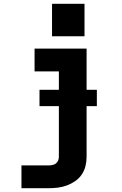

<svg xmlns="http://www.w3.org/2000/svg" viewBox="-20 -776 640 1011"><path d="M93 215V95H236Q246 95 256 93Q266 91 274 85Q282 79 286 69.5Q290 60 290 50V-400H162V-520H436V50Q436 75 430 99Q424 123 410 143.5Q396 164 375.5 178Q355 192 332 200.5Q309 209 284.5 212Q260 215 236 215ZM254 -585V-756H425V-585ZM188 -217V-303H490V-217Z"/></svg>

Font: Iosevka SS04 Heavy Extended
Style: Regular
Weight: 900
Width: 7
Monospace: yes
Designer: Belleve Invis
Foundry: Belleve Invis
Version: Version 19.0.0; ttfautohint (v1.8.4)